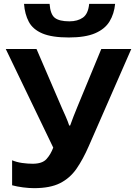

<svg xmlns="http://www.w3.org/2000/svg" viewBox="-20 -969 703 999"><path d="M663 -714 442 -209Q412 -140 378 -91Q344 -42 292.5 -16Q241 10 157 10Q131 10 100 6Q69 2 43 -5V-135Q67 -125 95.5 -121Q124 -117 150 -117Q200 -117 222 -141.5Q244 -166 257 -201L10 -714H170L303 -405Q310 -390 322 -362.5Q334 -335 340 -316H345Q351 -334 362.5 -363Q374 -392 383 -414L507 -714ZM579 -949Q574 -897 550 -857.5Q526 -818 475 -796Q424 -774 338 -774Q250 -774 200.5 -795Q151 -816 130 -855.5Q109 -895 105 -949H238Q242 -894 265.5 -876Q289 -858 341 -858Q384 -858 411.5 -877.5Q439 -897 444 -949Z"/></svg>

Font: Noto Sans
Style: Bold
Weight: 700
Designer: Monotype Design Team
Foundry: Monotype Imaging Inc.
Version: Version 2.000;GOOG;noto-source:20170915:90ef993387c0; ttfaut